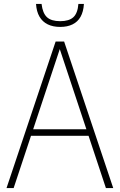

<svg xmlns="http://www.w3.org/2000/svg" viewBox="-20 -950 605 970"><path d="M13 0 261 -740H304L552 0H515L276 -720H288L49 0ZM123 -264 133 -297H432L442 -264ZM284 -814Q247.5 -814 221 -827Q194.5 -840 179.5 -865.8Q164.5 -891.5 162 -930H190Q195.5 -883.5 217.2 -863.2Q239 -843 284 -843Q329 -843 350.8 -863.2Q372.5 -883.5 376 -930H404Q401.5 -891 387 -865.2Q372.5 -839.5 346.5 -826.8Q320.5 -814 284 -814Z"/></svg>

Font: Encode Sans Condensed Thin
Style: Regular
Weight: 100
Width: 3
Designer: Multiple Designers
Foundry: Impallari Type
Version: Version 3.002